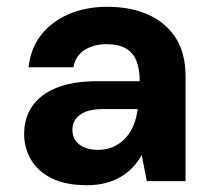

<svg xmlns="http://www.w3.org/2000/svg" viewBox="-20 -533 625 565"><path d="M236 12Q173 12 132 -8.5Q91 -29 71 -63.5Q51 -98 51 -139Q51 -185 74.5 -220Q98 -255 146 -274.5Q194 -294 266 -294H391Q391 -331 381 -355Q371 -379 349.5 -391Q328 -403 294 -403Q256 -403 229 -386Q202 -369 196 -335H64Q70 -390 100.5 -429.5Q131 -469 181.5 -491Q232 -513 295 -513Q366 -513 418 -489Q470 -465 498 -420Q526 -375 526 -309V0H412L397 -77Q386 -57 371 -41Q356 -25 336 -13Q316 -1 291 5.5Q266 12 236 12ZM268 -92Q294 -92 314.5 -101.5Q335 -111 350 -127.5Q365 -144 373.5 -165.5Q382 -187 385 -211V-212H282Q251 -212 231.5 -204Q212 -196 202.5 -182.5Q193 -169 193 -151Q193 -132 202.5 -119Q212 -106 229 -99Q246 -92 268 -92Z"/></svg>

Font: DM Sans 18pt
Style: Bold
Weight: 700
Designer: Colophon Foundry, Jonny Pinhorn
Foundry: Colophon Foundry
Version: Version 4.004;gftools[0.9.30]